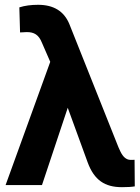

<svg xmlns="http://www.w3.org/2000/svg" viewBox="-20 -775 588 804"><path d="M139.6 -754.9C109.9 -754.9 84 -751.5 61 -744.1L64 -639.2L92.3 -640.6C123 -640.6 142.1 -629.4 155.3 -596.7L190.4 -516.1L3.4 0H155.8L263.7 -323.7L347.2 -94.7C374.5 -21 418.5 8.8 490.7 8.8C513.2 8.8 531.2 7.8 544.4 5.4L543.5 -106L535.6 -105.5H525.9C508.8 -106 495.1 -117.7 483.9 -141.1L476.1 -158.2L270 -675.3C247.6 -728.5 204.1 -754.9 139.6 -754.9Z"/></svg>

Font: Roboto
Style: Bold
Weight: 700
Designer: Google
Version: Version 2.137; 2017